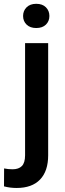

<svg xmlns="http://www.w3.org/2000/svg" viewBox="-62 -749 332 983"><path d="M56.2 -667Q56.2 -693.8 74.2 -711.7Q92.3 -729.5 123.5 -729.5Q155.3 -729.5 173.1 -711.7Q190.9 -693.8 190.9 -667Q190.9 -640.6 173.1 -623Q155.3 -605.5 123.5 -605.5Q92.3 -605.5 74.2 -623Q56.2 -640.6 56.2 -667ZM66.4 -528.3H184.6V45.9Q184.6 127 143.1 170.2Q101.6 213.4 22.9 213.4Q-10.7 213.4 -41.5 205.1L-41 113.3Q-20.5 117.7 2.4 117.7Q33.7 117.7 50 101.1Q66.4 84.5 66.4 45.9Z"/></svg>

Font: Vazirmatn RD FD Medium
Style: Regular
Weight: 500
Designer: Saber Rastikerdar
Foundry: Saber Rastikerdar
Version: Version 33.003